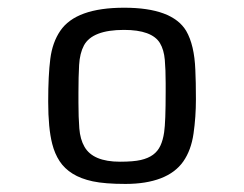

<svg xmlns="http://www.w3.org/2000/svg" viewBox="-20 -776 623 490"><path d="M113.3 -408.7Q103 -448.7 103 -516.4Q103 -584 108.4 -626Q113.8 -668 133.8 -697.3Q173.8 -756.3 296.9 -756.3Q419.4 -756.3 455.1 -697.3Q476.1 -661.1 478.5 -597.7Q480 -567.9 480 -522.7Q480 -477.5 473.9 -435.1Q467.8 -392.6 447.8 -364Q427.7 -335.4 390.4 -321Q353 -306.6 300.3 -306.6Q247.6 -306.6 216.8 -313.2Q186 -319.8 165.3 -332.8Q144.5 -345.7 132.1 -364.7Q119.6 -383.8 113.3 -408.7ZM398.9 -438.5Q402.8 -464.8 402.8 -541.5V-564Q402.8 -597.7 400.6 -623.3Q398.4 -648.9 388.2 -666Q367.7 -699.7 296.4 -699.7Q215.8 -699.7 194.3 -660.2Q183.6 -640.1 181.9 -610.1Q180.2 -580.1 180.2 -540V-514.2Q180.2 -476.6 182.4 -448.5Q184.6 -420.4 195.6 -401.4Q206.5 -382.3 229.2 -372.8Q252 -363.3 286.1 -363.3Q320.3 -363.3 339.4 -367.7Q358.4 -372.1 370.6 -381.1Q382.8 -390.1 389.4 -404.3Q396 -418.5 398.9 -438.5Z"/></svg>

Font: Armata
Style: Regular
Weight: 400
Designer: Viktoriya Grabowska
Foundry: Viktoriya Grabowska
Version: Version 1.003